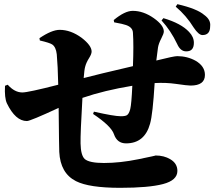

<svg xmlns="http://www.w3.org/2000/svg" viewBox="-20 -858 1040 920"><path d="M763 -771Q848 -746 886 -705Q909 -681 909 -653Q909 -610 870 -612Q844 -613 829 -647Q798 -712 754 -760ZM525 -762Q578 -806 616 -806Q667 -806 717 -771Q765 -737 765 -707Q765 -697 753 -674Q740 -649 737 -630L729 -568Q813 -589 829 -589Q877 -589 917 -567Q962 -541 962 -499Q962 -448 893 -448Q878 -448 823 -456Q775 -463 721 -460Q712 -310 699 -265Q673 -171 584 -171Q541 -171 526 -215Q513 -254 426 -312L430 -323Q527 -301 559 -301Q580 -301 588 -306Q598 -312 604 -335Q610 -359 614 -447Q480 -425 375 -389Q365 -218 366 -171Q367 -114 386 -96Q408 -77 478 -77Q555 -77 643 -95Q731 -113 725 -113Q766 -113 796 -95Q830 -75 830 -39Q830 6 761 24Q692 42 556 42Q407 42 344 10Q269 -28 264 -130Q263 -147 261 -341Q125 -278 109 -278Q54 -278 13 -363Q1 -389 4 -447L17 -452Q50 -415 87 -415Q115 -415 259 -452Q257 -544 252 -598Q248 -633 230 -645Q218 -653 171 -664L169 -675Q228 -715 266 -715Q319 -715 371 -677Q419 -640 419 -611Q419 -599 407 -580Q393 -558 388 -538Q384 -524 381 -484Q441 -500 617 -541Q621 -643 617 -701Q616 -727 584 -738Q571 -743 527 -751ZM830 -838Q925 -816 959 -786Q991 -763 987 -732Q987 -690 950 -690Q932 -690 908 -726Q873 -783 822 -826Z"/></svg>

Font: Source Han Serif CN Heavy
Style: Regular
Weight: 900
Designer: Ryoko NISHIZUKA  (kana & ideographs); Frank Grießhammer (Latin, Greek & Cyrillic); Wenlong ZHANG  (bopomofo); Sandoll Co
Foundry: Adobe Systems Incorporated
Version: Version 1.000;PS 1;hotconv 16.6.53;makeotf.lib2.5.65590